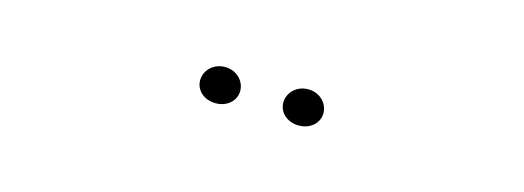

<svg xmlns="http://www.w3.org/2000/svg" viewBox="-17 -913 1034 379"><g transform="rotate(15 500.0 -723.0)"><path d="M544 -722C544 -702 561 -686 585 -686C609 -686 626 -702 626 -722C626 -742 609 -760 585 -760C561 -760 544 -742 544 -722ZM374 -722C374 -702 391 -686 415 -686C439 -686 456 -702 456 -722C456 -742 439 -760 415 -760C391 -760 374 -742 374 -722Z"/></g></svg>

Font: LINE Seed JP_OTF Thin
Style: Regular
Weight: 250
Designer: LY Corporation & Fontrix & Fontworks
Version: Version 1.007